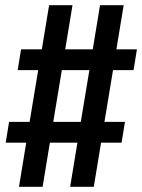

<svg xmlns="http://www.w3.org/2000/svg" viewBox="-20 -737 547 739"><path d="M53 -18 81 -188H2L15 -268H94L127 -467H48L61 -547H141L169 -717H259L231 -547H337L365 -717H456L428 -547H507L494 -467H415L382 -268H461L448 -188H369L341 -18H250L278 -188H172L144 -18ZM185 -268H291L324 -467H218Z"/></svg>

Font: Iosevka Curly Slab MdObl
Style: Regular
Weight: 500
Italic angle: -9°
Monospace: yes
Designer: Belleve Invis
Foundry: Belleve Invis
Version: Version 11.0.0; ttfautohint (v1.8.3)